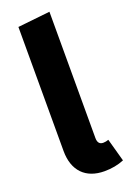

<svg xmlns="http://www.w3.org/2000/svg" viewBox="-149 -812 598 883"><g transform="rotate(-20 149.5 -371.0)"><path d="M203 17C238 17 270 11 299 -1L268 -113C260 -110 251 -108 242 -108C224 -108 215 -119 215 -141V-759L57 -742V-135C57 -38 111 17 203 17Z"/></g></svg>

Font: Fira Sans
Style: Bold
Weight: 700
Designer: Carrois Corporate & Edenspiekermann AG
Foundry: Carrois Corporate GbR & Edenspiekermann AG
Version: Version 4.203